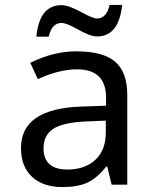

<svg xmlns="http://www.w3.org/2000/svg" viewBox="-20 -756 640 786"><path d="M437 0 418.9 -74.2H415Q377.4 -26.9 337.9 -8.5Q298.3 9.8 235.8 9.8Q156.2 9.8 111.1 -32.2Q65.9 -74.2 65.9 -149.9Q65.9 -312 314.9 -319.8L414.1 -323.2V-356.9Q414.1 -472.2 294.9 -472.2Q223.1 -472.2 134.8 -432.1L104 -499Q199.7 -545.9 291 -545.9Q401.9 -545.9 451.4 -503.4Q501 -460.9 501 -367.2V0ZM413.1 -262.2 334 -258.8Q238.3 -254.9 198.2 -228.8Q158.2 -202.6 158.2 -148.9Q158.2 -62 255.9 -62Q327.6 -62 370.4 -101.8Q413.1 -141.6 413.1 -213.9ZM179.7 -606H128.9Q141.1 -734.9 231.9 -734.9Q260.3 -734.9 310.5 -707.5Q360.4 -680.2 377 -680.2Q416 -680.2 428.7 -735.8H480Q466.8 -606.9 377 -606.9Q349.1 -606.9 300.3 -634.8Q251.5 -662.1 231.9 -662.1Q191.9 -662.1 179.7 -606Z"/></svg>

Font: Droid Sans Mono
Style: Regular
Weight: 400
Monospace: yes
Version: Version 1.00 build 112